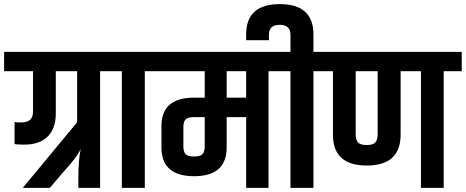

<svg xmlns="http://www.w3.org/2000/svg" viewBox="-54 -916 2271 936"><path d="M521 -663V-569H434V0H328V-46Q328 -136 339 -187H338Q321 -149 250 -72L189 0H57L322 -320V-569H218V-363Q218 -289 178 -250Q138 -211 65 -211Q26 -211 17 -214V-321Q23 -319 49 -319Q107 -319 107 -371V-569H-34V-663Z M540 -569H453V-663H739V-569H652V0H540Z M1146 0V-345H1051V-198Q1051 -57 892 -57Q733 -57 733 -198V-301Q733 -440 892 -440H944V-569H671V-663H1343V-569H1255V0ZM1051 -440H1146V-569H1051ZM944 -202V-345H892Q861 -345 850.5 -333.5Q840 -322 840 -297V-202Q840 -177 850.5 -165Q861 -153 892 -153Q923 -153 933.5 -165Q944 -177 944 -202Z M1362 -663V-747Q1362 -795 1309.5 -795Q1257 -795 1257 -747V-720H1146V-748Q1146 -896 1310 -896Q1474 -896 1474 -748V-663H1561V-569H1474V0H1362V-569H1275V-663Z M1787 -569H1680V-260Q1680 -235 1691 -222Q1702 -209 1733.5 -209Q1765 -209 1776 -222Q1787 -235 1787 -260ZM1899 -260Q1899 -109 1734 -109Q1569 -109 1569 -260V-569H1493V-663H2197V-569H2109V0H1998V-569H1899Z"/></svg>

Font: Khand Semibold
Style: Regular
Weight: 600
Designer: Devanagari: Sanchit Sawaria, Jyotish Sonowal; Latin: Satya Rajpurohit
Foundry: Indian Type Foundry
Version: Version 1.100;PS 1.0;hotconv 1.0.78;makeotf.lib2.5.61930; tt